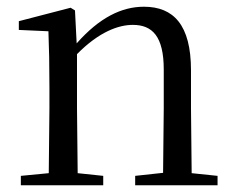

<svg xmlns="http://www.w3.org/2000/svg" viewBox="-20 -551 701 571"><path d="M464 0H627V-28L550 -36L548 -229V-342C548 -477 496 -531 408 -531C342 -531 276 -499 208 -422L203 -520L190 -528L36 -488V-462L124 -458C126 -408 127 -358 127 -289V-229L125 -36L42 -28V0H287V-28L211 -36L209 -229V-390C275 -457 333 -477 375 -477C433 -477 467 -443 467 -344V-229L465 -37L382 -28V0Z"/></svg>

Font: NameLogos Serif 2
Style: Regular
Weight: 500
Version: Version 0.1